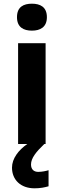

<svg xmlns="http://www.w3.org/2000/svg" viewBox="-20 -780 345 1040"><path d="M153 -760C108 -760 72 -743 72 -687C72 -632 108 -614 153 -614C197 -614 234 -632 234 -687C234 -743 197 -760 153 -760ZM148 111C148 77 175 43 220 0H227V-546H78V0H128C80 33 45 79 45 128C45 194 92 240 167 240C199 240 222 235 243 229V142C230 146 208 151 187 151C164 151 148 138 148 111Z"/></svg>

Font: Noto Sans Gunjala Gondi
Style: Bold
Weight: 700
Designer: Ek Type
Foundry: Ek Type
Version: Version 1.004